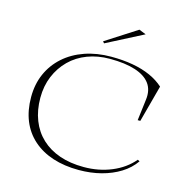

<svg xmlns="http://www.w3.org/2000/svg" viewBox="-131 -1059 1183 1202"><g transform="rotate(15 460.0 -458.5)"><path d="M839 -136Q805 -87 751 -53.5Q697 -20 629.5 -2.5Q562 15 485 15Q391 15 316 -9.5Q241 -34 187.5 -81.5Q134 -129 106.5 -196.5Q79 -264 79 -350Q79 -433 109 -501Q139 -569 195 -619Q251 -669 328.5 -696Q406 -723 499 -723Q576 -723 640 -711.5Q704 -700 755 -677Q806 -654 842 -621L778 -382H761L778 -520Q786 -582 756 -623.5Q726 -665 660 -686.5Q594 -708 494 -708Q416 -708 350 -683Q284 -658 236.5 -611Q189 -564 162.5 -500.5Q136 -437 136 -360Q136 -280 161.5 -215Q187 -150 235.5 -104.5Q284 -59 353 -35Q422 -11 510 -11Q607 -11 690 -45.5Q773 -80 826 -143ZM433 -792 424 -803 625 -932 670 -914Z"/></g></svg>

Font: Kalnia SemiExpanded ExtraLight
Style: Regular
Weight: 250
Width: 6
Designer: Frida Medrano
Foundry: Frida Medrano
Version: Version 1.105